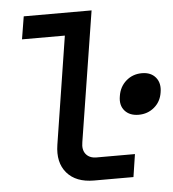

<svg xmlns="http://www.w3.org/2000/svg" viewBox="-52 -778 746 826"><g transform="rotate(-5 320.5 -365.0)"><path d="M321 0Q243 0 204 -45.5Q165 -91 177 -167L250 -632H65L81 -730H374L285 -169Q279 -136 294.5 -117Q310 -98 340 -98H506L491 0ZM537 -265Q498 -265 477 -289Q456 -313 463 -352Q469 -392 497.5 -417Q526 -442 566 -442Q605 -442 625.5 -417Q646 -392 639 -352Q633 -313 604.5 -289Q576 -265 537 -265Z"/></g></svg>

Font: JetBrains Mono NL SemiBold
Style: Italic
Weight: 600
Italic angle: -9°
Monospace: yes
Designer: Philipp Nurullin, Konstantin Bulenkov
Foundry: JetBrains
Version: Version 2.305; ttfautohint (v1.8.4.7-5d5b)